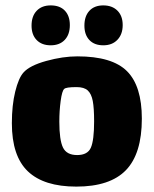

<svg xmlns="http://www.w3.org/2000/svg" viewBox="-20 -679 570 712"><path d="M24 -222Q24 -289 36.5 -339.5Q49 -390 67 -410Q90 -436 151.5 -453Q213 -470 267 -470Q396 -470 451 -415Q506 -360 506 -239Q506 -109 447 -48Q388 13 263 13Q143 13 83.5 -43.5Q24 -100 24 -222ZM329 -229Q329 -278 324 -304.5Q319 -331 305.5 -343.5Q292 -356 264 -356Q224 -356 218 -349Q210 -342 205 -305Q200 -268 200 -228Q200 -160 213.5 -132Q227 -104 266 -104Q305 -104 317 -131.5Q329 -159 329 -229ZM168 -511Q135 -511 116 -530.5Q97 -550 97 -584Q97 -619 116 -639Q135 -659 168 -659Q202 -659 220.5 -639.5Q239 -620 239 -586Q239 -551 220 -531Q201 -511 168 -511ZM363 -511Q330 -511 311.5 -530.5Q293 -550 293 -584Q293 -619 311.5 -639Q330 -659 363 -659Q396 -659 415.5 -639.5Q435 -620 435 -586Q435 -552 415.5 -531.5Q396 -511 363 -511Z"/></svg>

Font: Lalezar
Style: Regular
Weight: 400
Designer: Borna Izadpanah
Foundry: Borna Izadpanah
Version: Version 1.004